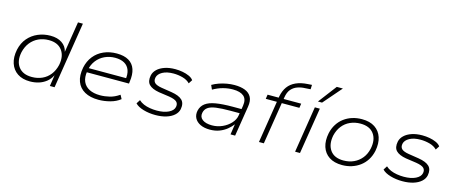

<svg xmlns="http://www.w3.org/2000/svg" viewBox="-45 -1358 4673 1970"><g transform="rotate(15 2291.5 -372.5)"><path d="M291 8Q211 8 158 -27.5Q105 -63 84 -126.5Q63 -190 80 -273Q96 -346 139 -396.5Q182 -447 244 -473.5Q306 -500 377 -500Q451 -500 499 -467.5Q547 -435 559 -380H560L612 -705H664L552 0H502L520 -117H519Q498 -74 462 -46Q426 -18 382.5 -5Q339 8 291 8ZM298 -41Q358 -41 407.5 -63.5Q457 -86 490.5 -129Q524 -172 538 -232Q558 -329 513 -390.5Q468 -452 372 -452Q312 -452 262.5 -429Q213 -406 179 -363Q145 -320 131 -259Q111 -162 156 -101.5Q201 -41 298 -41Z M1019 8Q931 8 872 -25Q813 -58 789.5 -120.5Q766 -183 783 -271Q798 -342 839 -393.5Q880 -445 942 -472.5Q1004 -500 1081 -500Q1159 -500 1208 -471Q1257 -442 1275.5 -387Q1294 -332 1282 -253L1280 -234H811L819 -280H1264L1234 -257Q1245 -322 1229 -365.5Q1213 -409 1174 -431Q1135 -453 1076 -453Q1017 -453 966 -429.5Q915 -406 880.5 -361.5Q846 -317 835 -256L833 -245Q822 -179 842 -133.5Q862 -88 908.5 -64.5Q955 -41 1023 -41Q1072 -41 1124 -53.5Q1176 -66 1226 -101L1248 -60Q1204 -25 1142 -8.5Q1080 8 1019 8Z M1623 8Q1555 8 1495.5 -9.5Q1436 -27 1407 -58L1433 -99Q1455 -78 1485.5 -65Q1516 -52 1552.5 -46Q1589 -40 1626 -40Q1701 -40 1750.5 -64Q1800 -88 1808 -127Q1815 -162 1794 -182Q1773 -202 1712 -212L1600 -228Q1525 -241 1493 -274.5Q1461 -308 1474 -373Q1482 -410 1512 -438.5Q1542 -467 1590.5 -483.5Q1639 -500 1702 -500Q1741 -500 1779.5 -493Q1818 -486 1850 -471.5Q1882 -457 1897 -435L1871 -395Q1841 -426 1793 -439Q1745 -452 1696 -452Q1624 -452 1579 -427Q1534 -402 1526 -364Q1519 -328 1539.5 -308Q1560 -288 1615 -279L1724 -262Q1805 -249 1839 -215.5Q1873 -182 1861 -118Q1853 -80 1821 -51.5Q1789 -23 1738.5 -7.5Q1688 8 1623 8Z M2202 8Q2142 8 2100.5 -12Q2059 -32 2040.5 -67Q2022 -102 2031 -147Q2042 -197 2081 -226.5Q2120 -256 2191.5 -268Q2263 -280 2370 -280H2477L2469 -234H2359Q2265 -234 2207 -226Q2149 -218 2120 -197Q2091 -176 2084 -139Q2075 -93 2110.5 -66.5Q2146 -40 2212 -40Q2270 -40 2322 -63.5Q2374 -87 2409 -125.5Q2444 -164 2451 -207L2469 -317Q2480 -387 2442.5 -419.5Q2405 -452 2327 -452Q2275 -452 2222.5 -438Q2170 -424 2118 -394L2098 -439Q2132 -459 2171.5 -472.5Q2211 -486 2252 -493Q2293 -500 2331 -500Q2397 -500 2443 -482Q2489 -464 2510.5 -424.5Q2532 -385 2521 -320L2470 0H2421L2438 -113H2439Q2416 -82 2381.5 -54Q2347 -26 2302.5 -9Q2258 8 2202 8Z M2723 0 2794 -446H2676L2683 -492H2812L2799 -481L2803 -505Q2815 -568 2846 -610.5Q2877 -653 2929.5 -676.5Q2982 -700 3053 -704L3097 -707L3095 -660L3036 -656Q2996 -655 2957.5 -641.5Q2919 -628 2892 -597Q2865 -566 2856 -507L2852 -481L2842 -492H3040L3033 -446H2846L2775 0Z M3107 0 3185 -492H3238L3159 0ZM3200 -558 3348 -753H3413L3244 -558Z M3607 8Q3523 8 3469 -27.5Q3415 -63 3394.5 -126.5Q3374 -190 3391 -273Q3403 -327 3430 -369.5Q3457 -412 3496 -441Q3535 -470 3583 -485Q3631 -500 3685 -500Q3769 -500 3822.5 -464.5Q3876 -429 3896.5 -366.5Q3917 -304 3901 -221Q3889 -166 3862 -123.5Q3835 -81 3796 -52Q3757 -23 3709 -7.5Q3661 8 3607 8ZM3608 -41Q3669 -41 3718.5 -64Q3768 -87 3802 -129.5Q3836 -172 3849 -233Q3869 -330 3824.5 -391Q3780 -452 3682 -452Q3623 -452 3573 -429.5Q3523 -407 3489.5 -364Q3456 -321 3442 -261Q3423 -163 3467 -102Q3511 -41 3608 -41Z M4247 8Q4179 8 4119.5 -9.5Q4060 -27 4031 -58L4057 -99Q4079 -78 4109.5 -65Q4140 -52 4176.5 -46Q4213 -40 4250 -40Q4325 -40 4374.5 -64Q4424 -88 4432 -127Q4439 -162 4418 -182Q4397 -202 4336 -212L4224 -228Q4149 -241 4117 -274.5Q4085 -308 4098 -373Q4106 -410 4136 -438.5Q4166 -467 4214.5 -483.5Q4263 -500 4326 -500Q4365 -500 4403.5 -493Q4442 -486 4474 -471.5Q4506 -457 4521 -435L4495 -395Q4465 -426 4417 -439Q4369 -452 4320 -452Q4248 -452 4203 -427Q4158 -402 4150 -364Q4143 -328 4163.5 -308Q4184 -288 4239 -279L4348 -262Q4429 -249 4463 -215.5Q4497 -182 4485 -118Q4477 -80 4445 -51.5Q4413 -23 4362.5 -7.5Q4312 8 4247 8Z"/></g></svg>

Font: Nunito Sans 7pt SemiExpanded ExtraLight
Style: Italic
Weight: 250
Width: 6
Italic angle: -9°
Designer: Vernon Adams
Foundry: Vernon Adams
Version: Version 3.101;gftools[0.9.27]